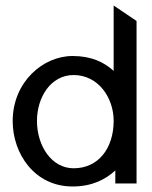

<svg xmlns="http://www.w3.org/2000/svg" viewBox="-20 -665 550 696"><path d="M26 -226C26 -108 105 11 243 11C313 11 362 -14 398 -47V0H475V-589L392 -645V-408C358 -439 312 -462 243 -462C136 -462 26 -368 26 -226ZM114 -227C114 -311 163 -393 247 -393C336 -393 392 -311 392 -227C392 -128 337 -55 247 -55C167 -55 114 -136 114 -227Z"/></svg>

Font: Charger Sport
Style: DfBd
Weight: 400
Designer: Jasper
Foundry: Cannot Into Space Fonts
Version: Version 1.1